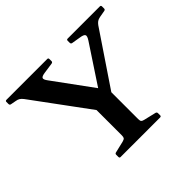

<svg xmlns="http://www.w3.org/2000/svg" viewBox="-168 -964 1182 1182"><g transform="rotate(-45 422.5 -373.0)"><path d="M364 0V-340H506V0ZM97 -672Q87 -685 77 -691.5Q67 -698 53 -700L16 -707Q7 -709 7 -719V-737Q7 -746 17 -746H372Q381 -746 381 -736V-718Q381 -709 371 -707L302 -697Q272 -693 268.5 -682.5Q265 -672 281 -651L498 -354L410 -312L631 -647Q648 -673 642 -683Q636 -693 609 -697L549 -707Q540 -709 540 -719V-737Q540 -746 550 -746H830Q839 -746 839 -736V-718Q839 -709 829 -707L784 -699Q768 -696 758.5 -689Q749 -682 741 -671L466 -263H398ZM264 0Q255 0 255 -10V-29Q255 -38 264 -40L340 -58Q355 -62 359.5 -68Q364 -74 364 -88V-210H506V-89Q506 -73 511 -67.5Q516 -62 529 -59L609 -40Q618 -37 618 -28V-9Q618 0 608 0Z"/></g></svg>

Font: Hahmlet SemiBold
Style: Regular
Weight: 600
Version: Version 1.002